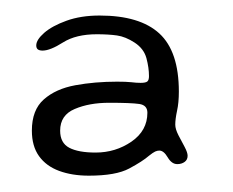

<svg xmlns="http://www.w3.org/2000/svg" viewBox="-20 -632 292 241"><path d="M91.5 -411.5Q70.5 -411.5 54.2 -417.5Q38 -423.5 29 -436Q20 -448.5 20 -468Q20 -494 35 -507.2Q50 -520.5 74.5 -525Q99 -529.5 127 -529.5Q138.5 -529.5 144.8 -528.8Q151 -528 156.5 -528Q163 -528 165 -529.8Q167 -531.5 167 -536.5Q167 -547 163.8 -559Q160.5 -571 149 -578.5Q137.5 -586 126.8 -587.5Q116 -589 101.5 -589Q75.5 -589 59.2 -578.8Q43 -568.5 33.5 -568.5Q29.5 -568.5 27.5 -570Q25.5 -571.5 25.5 -575Q25.5 -582 35.5 -590.8Q45.5 -599.5 63.5 -606Q81.5 -612.5 105 -612.5Q155.5 -612.5 180 -590Q204.5 -567.5 204.5 -517Q204.5 -503 202.2 -492.8Q200 -482.5 200 -475.5Q200 -470 204 -462.2Q208 -454.5 211.8 -447.5Q215.5 -440.5 215.5 -436.5Q215.5 -431.5 211.8 -428.8Q208 -426 202.5 -426Q195.5 -426 190.5 -434.5Q185.5 -443 180 -443Q177.5 -443 174.8 -441.8Q172 -440.5 167 -436.5Q159 -429.5 142.2 -420.5Q125.5 -411.5 91.5 -411.5ZM100 -440.5Q125 -440.5 145 -454.2Q165 -468 165 -490.5Q165 -500 154.8 -501.5Q144.5 -503 117 -503Q92 -503 73.8 -495.2Q55.5 -487.5 55.5 -468Q55.5 -452.5 67 -446.5Q78.5 -440.5 100 -440.5Z"/></svg>

Font: Gluten Thin
Style: Regular
Weight: 100
Designer: Tyler Finck
Foundry: Etcetera Type Company
Version: Version 1.300